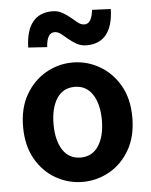

<svg xmlns="http://www.w3.org/2000/svg" viewBox="-57 -880 741 942"><g transform="rotate(-5 313.0 -409.5)"><path d="M313 14Q243 14 181.5 -20.5Q120 -55 82 -121Q44 -187 44 -280Q44 -373 82 -438.5Q120 -504 181.5 -539Q243 -574 313 -574Q383 -574 444.5 -539Q506 -504 544 -438.5Q582 -373 582 -280Q582 -187 544 -121Q506 -55 444.5 -20.5Q383 14 313 14ZM313 -106Q370 -106 401 -153.5Q432 -201 432 -280Q432 -359 401 -406.5Q370 -454 313 -454Q255 -454 224.5 -406.5Q194 -359 194 -280Q194 -201 224.5 -153.5Q255 -106 313 -106ZM390 -652Q363 -652 341.5 -664Q320 -676 302.5 -691Q285 -706 269.5 -718Q254 -730 238 -730Q200 -730 196 -660L103 -666Q105 -748 138.5 -790.5Q172 -833 236 -833Q263 -833 284.5 -821Q306 -809 323.5 -794Q341 -779 356.5 -767Q372 -755 388 -755Q424 -755 431 -823L523 -819Q521 -737 487.5 -694.5Q454 -652 390 -652Z"/></g></svg>

Font: Source Han Sans TC
Style: Bold
Weight: 700
Designer: Ryoko NISHIZUKA Ë•øÂ°öÊ∂ºÂ≠ê (kana, bopomofo & ideographs); Paul D. Hunt (Latin, Greek & Cyrillic); Sandoll Communicatio
Foundry: Adobe
Version: Version 2.004;hotconv 1.0.118;makeotfexe 2.5.65603